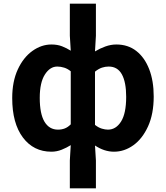

<svg xmlns="http://www.w3.org/2000/svg" viewBox="-20 -818 909 1053"><path d="M363 215V62L368 -22Q346 -8 318.5 3Q291 14 262 14Q164 14 105.5 -64Q47 -142 47 -280Q47 -371 77.5 -437Q108 -503 157.5 -538.5Q207 -574 262 -574Q295 -574 320.5 -564Q346 -554 368 -540L363 -622V-798H506V-622L501 -536Q527 -552 557.5 -563Q588 -574 618 -574Q682 -574 727.5 -538.5Q773 -503 798 -439Q823 -375 823 -289Q823 -193 792 -125Q761 -57 711.5 -21.5Q662 14 605 14Q552 14 501 -20L506 62V215ZM298 -107Q318 -107 335 -113.5Q352 -120 368 -136V-427Q351 -441 332 -447Q313 -453 294 -453Q254 -453 226 -409Q198 -365 198 -281Q198 -194 224 -150.5Q250 -107 298 -107ZM572 -107Q616 -107 644 -151.5Q672 -196 672 -287Q672 -367 648.5 -410Q625 -453 576 -453Q557 -453 539 -447Q521 -441 501 -425V-133Q520 -118 538.5 -112.5Q557 -107 572 -107Z"/></svg>

Font: Chiron Sans HK TT
Style: Bold
Weight: 700
Designer: Ryoko NISHIZUKA 西塚涼子 (kana, bopomofo & ideographs); Paul D. Hunt (Latin, Greek & Cyrillic); Sandoll Communications 산돌커뮤니
Foundry: Adobe
Version: Version 2.022;hotconv 1.0.109;makeotfexe 2.5.65596